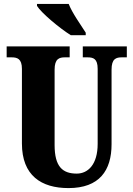

<svg xmlns="http://www.w3.org/2000/svg" viewBox="-20 -951 682 981"><path d="M342 -771H418V-784C394 -822 348 -886 331 -931H169V-921C190 -886 284 -807 342 -771ZM330 10C488 10 550 -80 550 -214V-595C550 -651 573 -658 603 -658H628V-714H403V-658H427C457 -658 479 -651 479 -599V-216C479 -111 430 -64 372 -64C300 -64 259 -99 259 -210V-595C259 -651 283 -658 312 -658H336V-714H14V-658H39C68 -658 92 -651 92 -599V-218C92 -54 191 10 330 10Z"/></svg>

Font: Noto Serif Devanagari ExtraCondensed Black
Style: Regular
Weight: 900
Width: 2
Designer: Universal Thirst, Indian Type Foundry and the Monotype Design Team
Foundry: Monotype Imaging Inc.
Version: Version 2.004